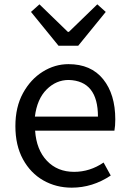

<svg xmlns="http://www.w3.org/2000/svg" viewBox="-20 -853 594 886"><path d="M311 13Q239 13 180 -20.5Q121 -54 86 -118Q51 -182 51 -271Q51 -359 86 -423Q121 -487 177 -522Q233 -557 296 -557Q400 -557 456 -487.5Q512 -418 512 -302Q512 -272 508 -250H142Q148 -162 196.5 -111Q245 -60 322 -60Q395 -60 458 -103L491 -43Q407 13 311 13ZM432 -315Q432 -480 297 -484Q239 -484 195 -440Q151 -396 141 -315ZM341 -642H250L123 -798L162 -833L293 -706H298L429 -833L468 -798Z"/></svg>

Font: Source Han Sans & Saira Hybrid
Style: Regular
Weight: 400
Designer: Ryoko NISHIZUKA 西塚涼子 (kana & ideographs); Paul D. Hunt (Latin, Greek & Cyrillic); Wenlong ZHANG 张文龙 (bopomofo); Sandoll 
Foundry: Adobe Systems Incorporated
Version: Version 1.00;August 2, 2021;FontCreator 13.0.0.2675 64-bit